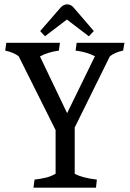

<svg xmlns="http://www.w3.org/2000/svg" viewBox="-20 -864 597 884"><path d="M236 -64V-265L66 -605Q42 -623 4 -631L9 -667H256L251 -631Q199 -624 164 -604L289 -343L417 -605Q379 -625 328 -631L333 -667H553L547 -631Q511 -624 486 -605L324 -277V-64Q358 -45 426 -37L422 0H134L139 -37Q171 -41 193 -46.5Q215 -52 236 -64ZM258 -828Q272 -844 289 -844Q307 -844 320 -828L412 -721L389 -697L288 -774L187 -697L165 -721Z"/></svg>

Font: Caladea
Style: Regular
Weight: 400
Designer: Carolina Giovagnoli and Andres Torresi
Foundry: Carolina Giovagnoli & Andres Torresi
Version: Version 1.001